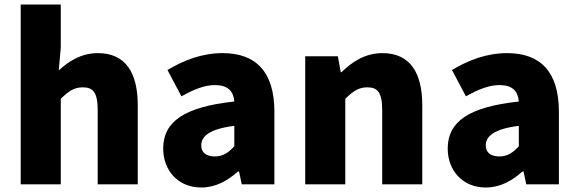

<svg xmlns="http://www.w3.org/2000/svg" viewBox="-20 -819 2568 853"><path d="M72 0H250V-380C284 -413 308 -431 348 -431C393 -431 414 -409 414 -330V0H592V-352C592 -494 539 -583 415 -583C338 -583 282 -544 241 -506L250 -607V-799H72Z M874 14C937 14 990 -15 1037 -57H1042L1054 0H1199V-323C1199 -501 1116 -583 969 -583C880 -583 799 -553 724 -508L786 -391C843 -423 890 -441 935 -441C993 -441 1017 -414 1021 -368C799 -344 705 -279 705 -159C705 -64 769 14 874 14ZM935 -124C898 -124 874 -140 874 -173C874 -213 910 -246 1021 -260V-169C995 -141 971 -124 935 -124Z M1336 0H1514V-380C1548 -413 1572 -431 1612 -431C1657 -431 1678 -409 1678 -330V0H1856V-352C1856 -494 1803 -583 1679 -583C1602 -583 1544 -544 1497 -498H1494L1481 -569H1336Z M2138 14C2201 14 2254 -15 2301 -57H2306L2318 0H2463V-323C2463 -501 2380 -583 2233 -583C2144 -583 2063 -553 1988 -508L2050 -391C2107 -423 2154 -441 2199 -441C2257 -441 2281 -414 2285 -368C2063 -344 1969 -279 1969 -159C1969 -64 2033 14 2138 14ZM2199 -124C2162 -124 2138 -140 2138 -173C2138 -213 2174 -246 2285 -260V-169C2259 -141 2235 -124 2199 -124Z"/></svg>

Font: Noto Sans HK Black
Style: Regular
Weight: 900
Designer: Ryoko NISHIZUKA 西塚涼子 (kana, bopomofo & ideographs); Paul D. Hunt (Latin, Greek & Cyrillic); Sandoll Communications 산돌커뮤니
Foundry: Adobe
Version: Version 2.004;hotconv 1.0.118;makeotfexe 2.5.65603